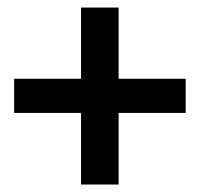

<svg xmlns="http://www.w3.org/2000/svg" viewBox="-20 -574 538 516"><path d="M298.8 -553.7V-362.3H479V-270.5H298.8V-78.1H197.8V-270.5H18.1V-362.3H197.8V-553.7Z"/></svg>

Font: Carlito
Style: Bold
Weight: 700
Designer: Lukasz Dziedzic
Foundry: tyPoland Lukasz Dziedzic
Version: Version 1.104